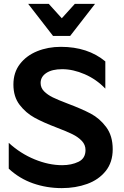

<svg xmlns="http://www.w3.org/2000/svg" viewBox="-20 -956 637 988"><path d="M300 -106Q231 -106 158 -136Q85 -166 25 -221V-88Q80 -37 150 -12.5Q220 12 298 12Q369 12 428.5 -9.5Q488 -31 524 -76Q560 -121 560 -188Q560 -257 526.5 -302Q493 -347 446.5 -371.5Q400 -396 328 -423Q278 -442 251.5 -455Q225 -468 207 -486Q189 -504 189 -529Q189 -561 218.5 -580.5Q248 -600 300 -600Q356 -600 416 -574Q476 -548 522 -500V-640Q432 -715 293 -715Q227 -715 171.5 -692.5Q116 -670 82.5 -626.5Q49 -583 49 -521Q49 -458 81 -416.5Q113 -375 157.5 -350.5Q202 -326 273 -299Q323 -280 352.5 -265.5Q382 -251 401 -231Q420 -211 420 -184Q420 -141 384 -123.5Q348 -106 300 -106ZM365 -936 298 -862 231 -936H125L253 -771H341L469 -936Z"/></svg>

Font: Geom SemiBold
Style: Bold
Weight: 600
Version: Version 1.102